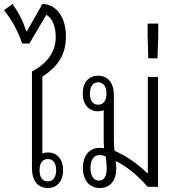

<svg xmlns="http://www.w3.org/2000/svg" viewBox="-50 -935 887 961"><path d="M280 -754C280 -850 230 -915 162 -915L85 -779H81C67 -825 46 -868 13 -915L-30 -884C8 -837 40 -780 61 -717H97L182 -861C211 -845 229 -804 229 -749C229 -671 181 -615 110 -577V-93C110 -31 139 6 189 6C237 6 266 -29 266 -84C266 -137 236 -172 190 -172C180 -172 170 -170 162 -167V-551C239 -602 280 -659 280 -754ZM190 -139C216 -139 231 -118 231 -83C231 -49 216 -27 189 -27C162 -27 148 -49 148 -83C148 -118 162 -139 190 -139Z M532 -92C532 -104 531 -117 529 -129C585 -102 640 -56 689 0H741V-550H690V-69L687 -68C639 -116 579 -156 524 -180C521 -196 520 -216 520 -235V-458C520 -519 491 -556 441 -556C393 -556 364 -521 364 -466C364 -413 394 -378 440 -378C451 -378 460 -380 469 -383V-249C469 -228 469 -208 471 -193C464 -195 457 -195 449 -195C400 -195 365 -160 365 -94C365 -32 398 6 449 6C504 6 532 -34 532 -92ZM441 -411C414 -411 400 -433 400 -467C400 -501 414 -523 441 -523C468 -523 483 -501 483 -467C483 -432 468 -411 441 -411ZM445 -31C419 -31 403 -55 403 -94C403 -135 420 -159 448 -159C460 -159 468 -156 479 -152C481 -135 484 -114 484 -93C484 -56 473 -31 445 -31Z M692 -643H738L742 -750V-817H689V-750Z"/></svg>

Font: Noto Sans Thai Looped Condensed Light
Style: Regular
Weight: 300
Width: 3
Designer: Sasikarn Vongin, Ben Mitchell
Foundry: The Fontpad Ltd
Version: Version 1.001